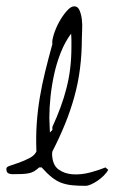

<svg xmlns="http://www.w3.org/2000/svg" viewBox="-30 -609 364 611"><path d="M-9.8 -72.3Q-9.8 -78.1 2.9 -82Q15.6 -85.9 31.7 -91.8Q47.9 -97.7 64 -106Q80.1 -114.3 85.9 -127Q84 -173.8 86.9 -215.8Q89.8 -257.8 96.7 -298.8Q103.5 -339.8 113.8 -381.3Q124 -422.9 136.7 -468.8Q134.8 -478.5 141.1 -499Q147.5 -519.5 158.2 -539.1Q168.9 -558.6 182.1 -573.7Q195.3 -588.9 206.1 -588.9Q217.8 -588.9 223.1 -576.2Q228.5 -563.5 230.5 -546.9Q232.4 -530.3 231.4 -513.2Q230.5 -496.1 230.5 -487.3Q230.5 -437.5 224.6 -391.1Q218.8 -344.7 206.5 -300.8Q194.3 -256.8 176.8 -213.9Q159.2 -170.9 136.7 -127Q136.7 -127 136.2 -124Q135.7 -121.1 135.7 -119.1Q136.7 -84 156.2 -69.8Q175.8 -55.7 202.6 -54.2Q229.5 -52.7 258.3 -60.5Q287.1 -68.4 305.7 -76.2L314.5 -68.4Q309.6 -59.6 300.3 -50.3Q291 -41 280.3 -33.7Q269.5 -26.4 259.3 -22Q249 -17.6 243.2 -17.6Q217.8 -17.6 199.2 -19.5Q180.7 -21.5 165 -27.3Q149.4 -33.2 134.8 -44.9Q120.1 -56.6 102.5 -76.2H94.7Q85.9 -68.4 78.6 -64Q71.3 -59.6 61.5 -57.6Q51.8 -55.7 39.6 -55.2Q27.3 -54.7 11.7 -54.7Q1 -54.7 -4.4 -58.1Q-9.8 -61.5 -9.8 -72.3ZM196.3 -502Q176.8 -475.6 163.6 -442.4Q150.4 -409.2 142.6 -374Q134.8 -338.9 130.9 -302.7Q127 -266.6 127 -233.4Q127 -231.4 127.4 -224.6Q127.9 -217.8 127.9 -210.4Q127.9 -203.1 128.4 -196.3Q128.9 -189.5 128.9 -187.5Q129.9 -188.5 132.8 -191.4Q135.7 -194.3 136.7 -195.3V-205.1Q151.4 -237.3 162.6 -267.6Q173.8 -297.9 181.6 -328.6Q189.5 -359.4 193.4 -391.6Q197.3 -423.8 197.3 -460.9Q197.3 -462.9 197.3 -469.2Q197.3 -475.6 197.3 -481.9Q197.3 -488.3 196.8 -494.1Q196.3 -500 196.3 -502Z"/></svg>

Font: Zeyada
Style: Regular
Weight: 400
Version: Version 1.002 2010